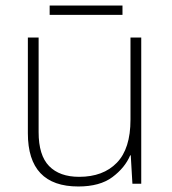

<svg xmlns="http://www.w3.org/2000/svg" viewBox="-20 -666 622 696"><path d="M492 -530V0H460L454 -103H452Q433 -58 387.5 -24Q342 10 264 10Q81 10 81 -183V-530H120V-187Q120 -103 158 -64Q196 -25 267 -25Q354 -25 403.5 -76Q453 -127 453 -232V-530ZM424 -646V-612H160V-646Z"/></svg>

Font: Noto Sans Gujarati UI ExtraLight
Style: Regular
Weight: 200
Designer: Jelle Bosma - Monotype Design Team, Universal Thirst
Foundry: Monotype Imaging Inc.
Version: Version 2.106; ttfautohint (v1.8.4.7-5d5b)